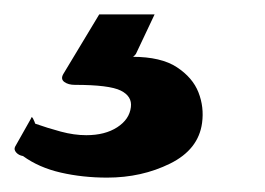

<svg xmlns="http://www.w3.org/2000/svg" viewBox="-74 -25 368 267"><path d="M207 146Q202 183 162.5 202.5Q123 222 75 222Q41 222 10.5 215Q-20 208 -42 192Q-48 191 -51.5 187Q-55 183 -53 179L-31 140Q-30 136 -28 140Q-26 144 -25 147Q-8 153 10.5 158Q29 163 46 163Q72 163 89 152Q106 141 108 124Q110 109 94 101Q78 93 30 93Q21 93 15.5 89Q10 85 14 78L64 -5H141L115 50Q112 54 110.5 54Q109 54 110 54Q150 54 172 68.5Q194 83 202 103.5Q210 124 207 146Z"/></svg>

Font: Libre Franklin ExtraBold
Style: Italic
Weight: 800
Italic angle: -8°
Designer: Pablo Impallari, Rodrigo Fuenzalida, Nhung Nguyen
Foundry: Impallari Type
Version: Version 3.000